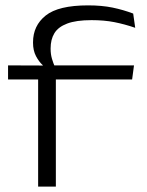

<svg xmlns="http://www.w3.org/2000/svg" viewBox="-20 -695 546 715"><path d="M308 -675Q359 -675 399 -666.8Q439 -658.5 476 -644.5L483.5 -591.5Q444 -605 406 -612.5Q368 -620 321 -620Q263.5 -620 230 -607.2Q196.5 -594.5 182.5 -571.2Q168.5 -548 168.5 -515V-513Q168.5 -493 173.5 -476.2Q178.5 -459.5 184 -447L139.5 -444V-452Q125 -465 114 -486Q103 -507 103 -535.5V-537.5Q103 -599.5 150.2 -637.2Q197.5 -675 308 -675ZM122 0V-429.5H188V0ZM10 -399V-451.5L149 -451L173.5 -451.5H479L472 -399Z"/></svg>

Font: Anek Latin Expanded Light
Style: Regular
Weight: 300
Width: 7
Designer: Yesha Goshar
Foundry: Ek Type
Version: Version 1.003